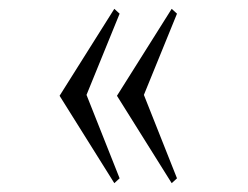

<svg xmlns="http://www.w3.org/2000/svg" viewBox="-20 -444 561 435"><path d="M239 -29 251 -40 176 -229 251 -413 239 -424 115 -227ZM369 -29 381 -40 306 -229 381 -413 369 -424 245 -227Z"/></svg>

Font: Cantique Normal
Style: Regular
Weight: 400
Designer: Sébastien Hayez
Foundry: Sébastien Hayez & Ariel Martín Pérez
Version: Version 1.000;hotconv 1.0.109;makeotfexe 2.5.65596